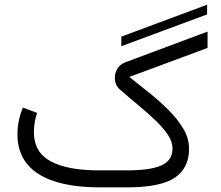

<svg xmlns="http://www.w3.org/2000/svg" viewBox="-20 -807 951 827"><path d="M872 -744.9 502.6 -608V-649.3L872 -786.7ZM527.3 -73.2Q627.4 -73.2 675.3 -94.5Q723.1 -115.7 723.1 -168Q723.1 -196.8 702.6 -227.1Q682.1 -257.3 648.7 -289.3Q615.2 -321.3 575.4 -354.2Q535.6 -387.2 497.1 -420.9Q474.6 -439.5 474.6 -472.7Q474.6 -492.2 485.6 -511Q496.6 -529.8 521 -539.1L874 -670.9V-600.6L537.1 -475.6Q574.7 -445.3 619.1 -410.2Q663.6 -375 703.4 -335.7Q743.2 -296.4 768.8 -253.9Q794.4 -211.4 794.4 -166.5Q794.4 -83 732.7 -41.5Q670.9 0 527.8 0H410.2Q235.8 0 145.5 -57.9Q55.2 -115.7 55.2 -229Q55.2 -259.3 61.3 -288.1Q67.4 -316.9 78.6 -343.8L139.6 -320.8Q126 -280.3 126 -236.3Q126.5 -150.9 198.5 -112.1Q270.5 -73.2 405.3 -73.2Z"/></svg>

Font: Vazir Light FD-WOL
Style: Light-FD-WOL
Weight: 300
Designer: Saber Rastikerdar
Foundry: Saber Rastikerdar
Version: Version 30.1.0